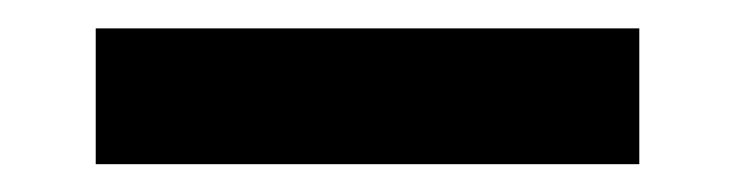

<svg xmlns="http://www.w3.org/2000/svg" viewBox="-20 -411 528 138"><path d="M439.5 -390.6V-293H48.8V-390.6Z"/></svg>

Font: BabelStone Runic Staveless Rule
Style: Regular
Weight: 400
Designer: Andrew West
Foundry: BabelStone
Version: Version 3.002 March 14, 2022